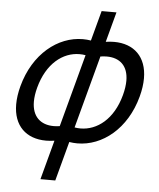

<svg xmlns="http://www.w3.org/2000/svg" viewBox="-61 -766 863 1044"><g transform="rotate(5 370.5 -244.0)"><path d="M199.1 225H280.1L337.7 10C352.4 12.4 367.1 13.6 381.7 13.6C518.2 13.6 649.6 -90.2 697.6 -269.5C707.5 -306.3 712.1 -339.9 712.1 -370.1C712.1 -487.4 642 -553.6 533.4 -553.6C518.8 -553.6 503.6 -552.4 487.8 -550L531.9 -714.5H450.9L406.8 -550C392.2 -552.4 377.7 -553.6 363.1 -553.6C226.5 -553.6 94.7 -448.9 46.6 -269.5C36.8 -232.8 32.2 -199.3 32.2 -169.1C32.2 -52.1 102.3 13.6 210.8 13.6C225.5 13.6 240.8 12.4 256.7 10ZM278.6 -71.5C267.1 -69.7 256 -68.8 245.5 -68.8C174.5 -68.8 126.8 -110.1 126.8 -192.4C126.8 -215 130.4 -240.7 138.1 -269.5C173.8 -402.8 260.5 -470.8 352.2 -470.8C363 -470.8 373.9 -469.9 384.8 -468ZM359.6 -71.5 465.8 -468C477.9 -469.9 489.5 -470.9 500.4 -470.9C571.7 -470.9 617.9 -430.3 617.9 -348.9C617.9 -325.8 614.1 -299.3 606.1 -269.5C570.1 -134.9 482 -68.7 391.7 -68.7C381 -68.7 370.2 -69.6 359.6 -71.5Z"/></g></svg>

Font: Manrope
Style: MediumItalic
Weight: 500
Italic angle: -15°
Designer: Mikhail Sharanda
Foundry: Mikhail Sharanda
Version: Version 4.502;hotconv 1.0.109;makeotfexe 2.5.65596